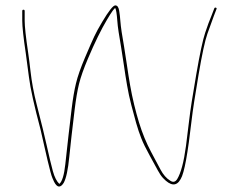

<svg xmlns="http://www.w3.org/2000/svg" viewBox="-20 -720 872 712"><path d="M67 -684C64 -684 62.5 -682.3 62.5 -679V-643C62.5 -621.5 66.8 -581.5 75.5 -523C78.2 -505 82.1 -475.2 87.4 -433.6C92.6 -392 107 -327.1 130.5 -239C135.2 -219 139.7 -199.2 144 -179.5C148.3 -159.8 152.5 -141.7 156.5 -125C160.5 -108.3 164 -94.3 167 -83C170 -71.7 172.5 -63.8 174.5 -59.5C176.5 -55.2 178.5 -50.7 180.5 -46C191.9 -23.7 204 -22.4 216.3 -42C225.4 -58.7 232.3 -90.7 236.9 -138C239 -159.3 241.7 -184.5 245 -213.5C248.3 -242.5 252.3 -276 256.9 -314C261.5 -352 266.9 -383.7 273.1 -409C279.4 -434.3 290.4 -465.7 306.3 -503C331.2 -561.8 354.7 -609.8 376.8 -647C393.8 -675.7 404.1 -690 407.5 -690C410.7 -683.9 413.2 -668.3 415 -643C415.8 -631 417.5 -616.8 420 -600.5C422.5 -584.2 425.4 -566.3 428.8 -547C432.1 -527.7 435.6 -504.8 439.4 -478.5C443.1 -452.2 447.1 -427 451.3 -403C455.4 -379 460.6 -354.8 466.9 -330.5C473.1 -306.2 479.2 -283.8 485 -263.5C490.8 -243.2 497.1 -224.5 503.8 -207.5C510.4 -190.5 520.8 -169.2 535 -143.5C549.2 -117.8 559.4 -99.2 565.6 -87.5C571.9 -75.8 578.1 -66.7 584.4 -60C612.9 -29.5 634.8 -28.2 650 -56C663.7 -78.1 676.4 -151.1 690.7 -275C694.7 -309.7 703.2 -365.3 716.2 -442C729.2 -518.7 740.2 -569.7 749.2 -595C758.2 -620.3 766 -642 772.7 -660L782.7 -686C784 -688.7 783.3 -690.5 780.7 -691.5C778 -692.5 776 -691.7 774.7 -689L764.7 -663C757.3 -645.7 749.3 -624 740.7 -598C732 -572 721 -520.5 707.7 -443.5C694.3 -366.5 685.7 -310.7 681.7 -276C677.7 -241.3 673.7 -209 669.7 -179C665.7 -149 661 -123.8 655.6 -103.5C650.2 -83.2 644.1 -67.4 637.3 -56.2C630.5 -45 621.8 -42.9 611.2 -50C597.3 -58.4 585.2 -72.2 575 -91.5C569.2 -102.5 557.5 -124.4 540.1 -157.1C522.6 -189.8 507.8 -225.9 495.6 -265.5C489.4 -285.8 483.3 -308 477.5 -332C471.7 -356 466.7 -380 462.5 -404C458.3 -428 454.4 -453.2 450.6 -479.5C446.9 -505.8 443.3 -528.7 440 -548C436.7 -567.3 433.8 -585 431.2 -601C428.8 -617 427.1 -631.2 426.2 -643.5C425.4 -655.8 423.9 -668.3 421.8 -681C419.6 -693.7 414.9 -700 407.5 -700C399.4 -700 383.2 -679.5 358.8 -638.5C346.2 -617.5 336.5 -599.5 329.4 -584.5C322.3 -569.5 310.8 -543.3 295 -506C279.2 -468.7 268.1 -437.2 261.9 -411.5C255.6 -385.8 250.2 -354 245.6 -316C241 -278 237.1 -244.3 233.7 -215C230.4 -185.7 226.6 -150.9 222.2 -110.8C217.8 -70.6 210.4 -46.4 200 -38C190.6 -47 182.2 -62.8 176 -85.5C173 -96.5 169.5 -110.3 165.5 -127C161.5 -143.7 157.3 -161.8 153 -181.5C148.7 -201.2 144 -221.2 139 -241.5C134 -261.8 126.2 -292.7 115.7 -334C105.1 -375.4 97.6 -416.4 93 -457C90 -483.7 87.2 -506 84.5 -524C75.8 -582.5 71.5 -622.2 71.5 -643V-679C71.5 -682.3 70 -684 67 -684Z"/></svg>

Font: Proton
Style: LitExt
Weight: 500
Version: Version 1.017